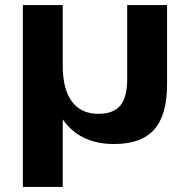

<svg xmlns="http://www.w3.org/2000/svg" viewBox="-20 -560 744 760"><path d="M641.3 -540V-226Q641.3 -104.6 590.4 -47.3Q539.6 10.1 431.7 10.1Q306.4 10.1 239 -73.2Q171.5 -156.5 171.5 -312.6L170.5 -382.7L228.3 -300.7Q228.3 -206.8 264.7 -158.1Q301.1 -109.4 369.5 -109.4Q429 -109.4 456.2 -142.2Q483.5 -175 483.5 -248.1V-540ZM228.3 -540V-161.4V180H70.4V-540Z"/></svg>

Font: Pathway Extreme 8pt Thin
Style: Regular
Weight: 100
Version: Version 1.001;gftools[0.9.26]